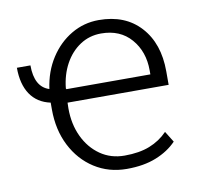

<svg xmlns="http://www.w3.org/2000/svg" viewBox="-66 -611 759 695"><g transform="rotate(-10 313.5 -264.0)"><path d="M346.7 10.3Q280.3 10.3 228 -23.2Q175.8 -56.6 146 -115.2Q116.2 -173.8 116.2 -248.5V-273.9Q67.9 -284.2 42.7 -321.5Q17.6 -358.9 17.6 -419.4H67.4Q67.4 -339.8 120.1 -323.2Q128.9 -386.7 160.2 -435.1Q191.4 -483.4 237.8 -510.7Q284.2 -538.1 338.9 -538.1Q436 -538.1 491.9 -476.8Q547.9 -415.5 547.9 -313V-263.2H176.3L175.8 -241.7Q175.8 -184.1 197.5 -138.2Q219.2 -92.3 257.8 -65.4Q296.4 -38.6 346.7 -38.6Q400.9 -38.6 439.2 -53.7Q477.5 -68.8 505.4 -97.7L530.3 -57.6Q500.5 -26.4 454.8 -8.1Q409.2 10.3 346.7 10.3ZM180.7 -312H489.3V-326.7Q489.3 -396 449 -442.4Q408.7 -488.8 338.9 -488.8Q295.9 -488.8 261.5 -466.1Q227.1 -443.4 205.6 -404.1Q184.1 -364.7 179.2 -314.9Z"/></g></svg>

Font: Roboto Slab Light
Style: Regular
Weight: 300
Designer: Google
Version: Version 2.000; ttfautohint (v1.8.1.43-b0c9)